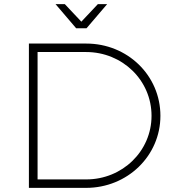

<svg xmlns="http://www.w3.org/2000/svg" viewBox="-20 -910 843 930"><path d="M399 -773 499 -890H454L374 -805L294 -890H249L349 -773ZM398 -699H120V0H397C597 0 757 -155 757 -349C757 -545 597 -699 398 -699ZM398 -41H162V-658H397C573 -658 714 -521 714 -349C714 -178 573 -41 398 -41Z"/></svg>

Font: Montserrat arm ExtraLight
Style: Regular
Weight: 275
Designer: Julieta Ulanovsky
Foundry: Julieta Ulanovsky
Version: Version 6.000;PS 006.000;hotconv 1.0.88;makeotf.lib2.5.64775